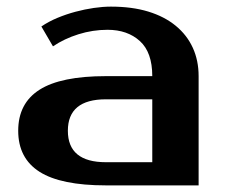

<svg xmlns="http://www.w3.org/2000/svg" viewBox="-20 -560 685 580"><path d="M185 -165Q185 -70 300 -70H440V-260H300Q185 -260 185 -165ZM440 -330Q440 -402 402.5 -436Q365 -470 305 -470Q260 -470 217 -456.5Q174 -443 140 -420L105 -480Q127 -495 153.5 -506Q180 -517 208 -524.5Q236 -532 263.5 -536Q291 -540 315 -540Q379 -540 428 -525Q477 -510 511 -482Q545 -454 562.5 -415.5Q580 -377 580 -330V0H300Q164 0 99.5 -41Q35 -82 35 -165Q35 -248 99.5 -289Q164 -330 300 -330Z"/></svg>

Font: Prosto One
Style: Regular
Weight: 400
Designer: Pavel Emelyanov and Jovanny lemonad
Foundry: Pavel Emelyanov and Jovanny Lemonad
Version: Version 1.001